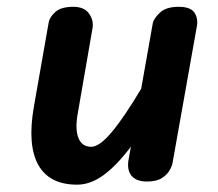

<svg xmlns="http://www.w3.org/2000/svg" viewBox="-20 -520 625 550"><path d="M201 9Q121 9 89.5 -48Q58 -105 77 -214L119.5 -456Q122 -470.5 138.2 -485.5Q154.5 -500.5 190 -500.5Q221.5 -500.5 235.2 -480.8Q249 -461 245 -439L203 -196.5Q194.5 -151 204.5 -125.2Q214.5 -99.5 241.5 -99.5Q265 -99.5 300.5 -142Q336 -184.5 384.5 -266L417.5 -452.5Q420 -466.5 437.8 -483.5Q455.5 -500.5 492 -500.5Q525.5 -500.5 536.8 -484Q548 -467.5 544 -445L474.5 -54.5Q473.5 -46 466.2 -32.8Q459 -19.5 443.5 -9.8Q428 0 401 0Q371 0 357.2 -16Q343.5 -32 348 -61L355 -100Q314.5 -46 276.8 -18.5Q239 9 201 9Z"/></svg>

Font: Edu AU VIC WA NT Hand SemiBold
Style: Regular
Weight: 600
Version: Version 1.001